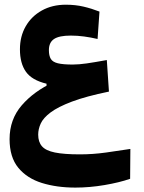

<svg xmlns="http://www.w3.org/2000/svg" viewBox="-20 -496 626 832"><path d="M306.6 316.9Q226.1 316.9 161.6 296.9Q97.2 276.9 59.3 231Q21.5 185.1 21.5 106.9Q21.5 21.5 74.2 -39.6Q127 -100.6 210.9 -139.2L214.8 -114.7L181.6 -115.7V-133.3Q118.2 -148.4 92.3 -185.1Q66.4 -221.7 66.4 -282.2Q66.4 -338.4 91.3 -381.8Q116.2 -425.3 161.1 -450.4Q206.1 -475.6 265.1 -475.6Q306.6 -475.6 342 -467.3Q377.4 -459 411.1 -445.8L402.8 -327.1Q373 -334 344.2 -337.9Q315.4 -341.8 286.6 -341.8Q236.3 -341.8 214.1 -326.9Q191.9 -312 191.9 -278.8Q191.9 -254.4 200.2 -240.7Q208.5 -227.1 231 -221.7Q253.4 -216.3 294.9 -216.3Q321.8 -216.3 355.7 -221.2Q389.6 -226.1 442.9 -235.8L452.1 -99.1Q352.5 -78.6 291.7 -55.7Q231 -32.7 199.2 -8.8Q167.5 15.1 156.5 39.3Q145.5 63.5 145.5 87.4Q145.5 119.1 161.9 137.9Q178.2 156.7 217.8 164.8Q257.3 172.9 326.2 172.9Q382.3 172.9 439 165Q495.6 157.2 544.9 149.4L543.9 278.8Q497.6 294.9 433.1 305.9Q368.7 316.9 306.6 316.9Z"/></svg>

Font: Cascadia Mono
Style: Regular
Weight: 400
Monospace: yes
Designer: Aaron Bell
Foundry: Saja Typeworks
Version: Version 2404.023